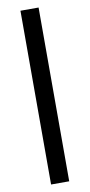

<svg xmlns="http://www.w3.org/2000/svg" viewBox="-96 -716 439 938"><g transform="rotate(-10 123.5 -247.0)"><path d="M78 184V-678H168V184Z"/></g></svg>

Font: Kreon Light
Style: Regular
Weight: 400
Version: Version 2.002